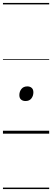

<svg xmlns="http://www.w3.org/2000/svg" viewBox="-20 -905 353 1300"><path d="M153 -221Q134 -221 122.5 -231Q111 -241 111 -261Q111 -285 125 -302.5Q139 -320 165 -320Q183 -320 194.5 -310Q206 -300 206 -280Q206 -256 192.5 -238.5Q179 -221 153 -221ZM0 365H313V375H0ZM0 -20H313V0H0ZM0 -505H313V-500H0ZM0 -885H313V-875H0Z"/></svg>

Font: Playwrite AT Guides
Style: Italic
Weight: 400
Italic angle: -13.0072°
Designer: Veronika Burian, José Scaglione
Foundry: TypeTogether
Version: Version 1.002